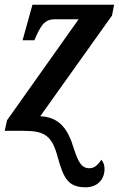

<svg xmlns="http://www.w3.org/2000/svg" viewBox="-20 -556 505 816"><path d="M344 240C393 240 422 208 424 168C425 153 423 138 411 123C391 151 378 159 359 159C325 159 311 128 294 76C268 -12 230 -58 151 -62L456 -490L465 -536H118L76 -385H126C151 -442 166 -474 212 -474H314L10 -45L0 0H81C170 0 201 21 225 111C250 201 269 240 344 240Z"/></svg>

Font: Noto Serif Condensed SemiBold
Style: Italic
Weight: 600
Width: 3
Italic angle: -12°
Designer: Monotype Design Team
Foundry: Monotype Imaging Inc.
Version: Version 2.014